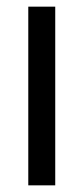

<svg xmlns="http://www.w3.org/2000/svg" viewBox="-20 -557 251 577"><path d="M65 0V-537H146V0Z"/></svg>

Font: Noto Sans UI Cond
Style: Regular
Weight: 400
Width: 3
Designer: Monotype Design Team
Foundry: Monotype Imaging Inc.
Version: Version 1.001